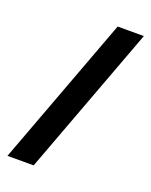

<svg xmlns="http://www.w3.org/2000/svg" viewBox="-136 -787 676 861"><g transform="rotate(20 202.5 -357.0)"><path d="M132.8 0H7.8L273.9 -713.9H398.9Z"/></g></svg>

Font: Open Sans Hebrew Condensed
Style: Bold
Weight: 700
Width: 3
Foundry: Ascender Corporation, Yanek Iontef
Version: Version 2.001;PS 002.001;hotconv 1.0.70;makeotf.lib2.5.58329